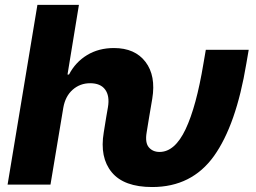

<svg xmlns="http://www.w3.org/2000/svg" viewBox="-20 -747 1036 777"><path d="M10.7 0 131.4 -727.3H299.4L253.2 -445.3H259.2Q285.5 -495.7 332.4 -524.1Q379.3 -552.6 441.1 -552.6Q526.3 -552.6 568.9 -496.4Q611.5 -440.3 596.2 -347.7L583.5 -272.7L573.5 -211.3Q566.4 -169.4 582.4 -150.7Q598.4 -132.1 625.7 -132.1Q687.5 -132.1 731 -223.9Q774.5 -315.7 803.3 -489.7L812.9 -545.5H986.5L976.9 -489.7Q935.7 -241.1 845.9 -115.6Q756 9.9 595.9 9.9Q481.5 9.9 432.2 -49.9Q382.8 -109.7 399.9 -211.3L409.8 -272.7L416.9 -313.6Q424.4 -359 405.5 -384.6Q386.7 -410.2 344.8 -410.2Q304 -410.2 274.1 -383.9Q244.3 -357.6 236.2 -311.1L184.3 0Z"/></svg>

Font: Inter UI Extra Bold
Style: Italic
Weight: 800
Italic angle: 9.39999°
Designer: Rasmus Andersson
Foundry: rsms
Version: 3.2;8d6f07862